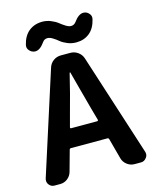

<svg xmlns="http://www.w3.org/2000/svg" viewBox="-138 -1054 917 1145"><g transform="rotate(-15 320.5 -481.5)"><path d="M425.8 -909.2Q456.1 -951.2 485.4 -951.2Q486.3 -951.2 487.3 -951.2Q507.8 -950.2 520.5 -934.6Q530.3 -923.8 530.3 -910.2Q530.3 -905.3 529.3 -900.4Q516.6 -845.7 482.9 -818.4Q449.2 -791 400.4 -791Q372.1 -791 346.2 -801.8Q320.3 -812.5 304.7 -825.7Q289.1 -838.9 271.5 -849.6Q253.9 -860.4 240.2 -860.4Q219.7 -860.4 209 -843.8Q179.7 -802.7 151.4 -802.7Q149.4 -802.7 148.4 -802.7H147.5Q127 -804.7 114.3 -820.3Q104.5 -831.1 104.5 -844.7Q104.5 -849.6 105.5 -854.5Q118.2 -908.2 152.3 -935.5Q186.5 -962.9 235.4 -962.9Q262.7 -962.9 288.6 -952.1Q314.5 -941.4 330.1 -928.7Q345.7 -916 363.8 -904.8Q381.8 -893.6 395.5 -893.6Q414.1 -893.6 425.8 -909.2ZM232.4 -312.5Q231.4 -309.6 232.9 -307.1Q234.4 -304.7 237.3 -304.7H398.4Q401.4 -304.7 403.3 -307.1Q405.3 -309.6 404.3 -312.5L383.8 -385.7Q371.1 -429.7 348.6 -516.1Q326.2 -602.5 319.3 -626Q319.3 -627.9 317.4 -627.9Q315.4 -627.9 314.5 -626Q286.1 -506.8 252 -385.7ZM547.9 0Q522.5 0 502 -15.6Q481.4 -31.2 474.6 -55.7L440.4 -182.6Q438.5 -190.4 430.7 -190.4H205.1Q198.2 -190.4 196.3 -182.6L161.1 -55.7Q154.3 -31.2 134.3 -15.6Q114.3 0 88.9 0H53.7Q32.2 0 19.5 -17.6Q11.7 -28.3 11.7 -41Q11.7 -47.9 13.7 -54.7L215.8 -685.5Q223.6 -710 244.1 -725.1Q264.6 -740.2 291 -740.2H349.6Q375 -740.2 396 -725.1Q417 -710 424.8 -685.5L627.9 -54.7Q629.9 -47.9 629.9 -41Q629.9 -28.3 621.1 -17.6Q608.4 0 587.9 0Z"/></g></svg>

Font: Gen Jyuu Gothic Bold
Style: Bold
Weight: 700
Designer: [Source Han Sans]
Ryoko NISHIZUKA  (kana & ideographs); Paul D. Hunt (Latin, Greek & Cyrillic); Wenlong ZHANG  (bopomofo
Version: Version 1.002.20150607